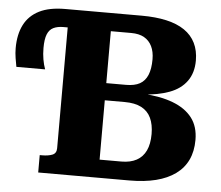

<svg xmlns="http://www.w3.org/2000/svg" viewBox="-51 -767 950 825"><g transform="rotate(5 424.0 -355.0)"><path d="M359 -408H486Q523 -408 545.5 -420.5Q568 -433 579 -459.5Q590 -486 590 -527Q590 -560 578.5 -583.5Q567 -607 545 -619.5Q523 -632 489 -632H401V-78H495Q534 -78 560.5 -92.5Q587 -107 600.5 -135.5Q614 -164 614 -207Q614 -248 600.5 -276.5Q587 -305 559 -319.5Q531 -334 487 -334H359ZM198 -710H528Q588 -710 634.5 -699.5Q681 -689 712.5 -667.5Q744 -646 760 -613.5Q776 -581 776 -538Q776 -485 750 -449Q724 -413 675.5 -395Q627 -377 560 -373L585 -398V-347L564 -376Q638 -372 692 -351.5Q746 -331 775 -293.5Q804 -256 804 -198Q804 -149 786.5 -112Q769 -75 734.5 -50Q700 -25 650.5 -12.5Q601 0 536 0H143V-75H153Q180 -75 197.5 -82Q215 -89 215 -111V-632H196Q171 -632 153.5 -623.5Q136 -615 127.5 -594Q119 -573 119 -535Q119 -509 123 -486Q127 -463 134 -444H10Q7 -459 3.5 -481Q0 -503 0 -524Q0 -583 21 -624.5Q42 -666 85.5 -688Q129 -710 198 -710Z"/></g></svg>

Font: Roboto Serif
Style: Bold
Weight: 700
Designer: Greg Gazdowicz
Foundry: Commercial Type
Version: Version 1.008